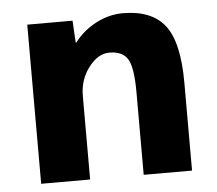

<svg xmlns="http://www.w3.org/2000/svg" viewBox="-44 -578 707 625"><g transform="rotate(-5 310.0 -265.0)"><path d="M66 -520H214L218 -448H220Q249 -486 291.5 -508Q334 -530 379 -530Q473 -530 516 -475Q559 -420 559 -287V0H401V-270Q401 -351 384 -378.5Q367 -406 324 -406Q287 -406 256.5 -366Q226 -326 226 -273V0H66Z"/></g></svg>

Font: M PLUS 1p ExtraBold
Style: Regular
Weight: 800
Version: Version 1.062